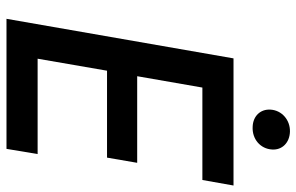

<svg xmlns="http://www.w3.org/2000/svg" viewBox="-181 -733 914 592"><g transform="rotate(90 276.0 -437.0)"><path d="M38 0H439L455 -96H161L198 -310H466L482 -403H215L250 -604H535L552 -700H160ZM371 -759C409 -757 439 -783 441 -819C443 -850 420 -873 386 -874C350 -875 320 -849 318 -814C316 -783 338 -760 371 -759Z"/></g></svg>

Font: Fixel Text 20240404 Medium
Style: Italic
Weight: 500
Width: 4
Italic angle: -10°
Designer: AlfaBravo + MacPaw
Foundry: Kyrylo Tkachov, Marchela Mozhyna, Serhii Makarenko, Maria Weinstein, Zakhar Kryvoshyya
Version: Version 1.211;Glyphs 3.2 (3225)